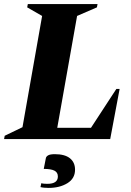

<svg xmlns="http://www.w3.org/2000/svg" viewBox="-50 -680 640 939"><path d="M-30 0 -27 -16 60 -58 156 -602 83 -644 86 -660H427L424 -644L327 -602L230 -55H395L519 -245H535L489 0ZM188 239Q178 239 166.5 238Q155 237 148 235L152 216Q159 218 168 218.5Q177 219 182 219Q233 219 233 183Q233 163 216 154.5Q199 146 164 146L174 95Q175 86 185 80Q195 74 218 74Q267 74 292 94Q317 114 317 150Q317 193 279.5 216Q242 239 188 239Z"/></svg>

Font: Spectral SC ExtraBold
Style: Italic
Weight: 800
Italic angle: -10°
Designer: Jean-Baptiste Levee
Foundry: Production Type
Version: Version 2.001